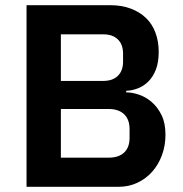

<svg xmlns="http://www.w3.org/2000/svg" viewBox="-20 -718 703 738"><path d="M82 -698H405Q448 -698 482.5 -685Q517 -672 541 -649Q565 -626 577.5 -592.5Q590 -559 590 -519Q590 -479 579.5 -451.5Q569 -424 551.5 -406Q534 -388 511.5 -379Q489 -370 465 -369V-363Q488 -363 514.5 -354Q541 -345 563.5 -325.5Q586 -306 601 -275.5Q616 -245 616 -200Q616 -158 602.5 -121.5Q589 -85 565 -58Q541 -31 508 -15.5Q475 0 436 0H82ZM214 -112H398Q436 -112 457 -131.5Q478 -151 478 -188V-222Q478 -259 457 -279Q436 -299 398 -299H214ZM214 -407H377Q413 -407 433 -426.5Q453 -446 453 -481V-512Q453 -547 433 -566.5Q413 -586 377 -586H214Z"/></svg>

Font: IBMPlexSans-SemiBold
Style: Regular
Weight: 600
Designer: Mike Abbink, Paul van der Laan, Pieter van Rosmalen
Foundry: Bold Monday
Version: Version 3.1